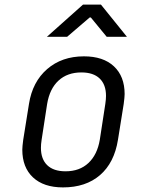

<svg xmlns="http://www.w3.org/2000/svg" viewBox="-20 -805 640 835"><path d="M77 -154Q77 -167 81 -197L106 -353Q121 -449 185 -504.5Q249 -560 345 -560Q429 -560 475.5 -516.5Q522 -473 522 -396Q522 -383 518 -353L493 -197Q477 -97 415 -43.5Q353 10 254 10Q170 10 123.5 -33.5Q77 -77 77 -154ZM414 -197 438 -353Q441 -373 441 -388Q441 -437 413.5 -463.5Q386 -490 334 -490Q273 -490 234.5 -454.5Q196 -419 185 -353L161 -197Q158 -178 158 -162Q158 -113 185.5 -86.5Q213 -60 265 -60Q326 -60 364.5 -96Q403 -132 414 -197ZM272 -645H184L341 -785H419L532 -645H444L375 -729H370Z"/></svg>

Font: JetBrains Mono Semi Light
Style: Italic
Weight: 350
Italic angle: -9°
Monospace: yes
Designer: Philipp Nurullin, Konstantin Bulenkov
Foundry: JetBrains
Version: 2.002